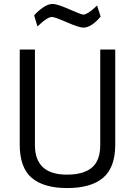

<svg xmlns="http://www.w3.org/2000/svg" viewBox="-20 -943 684 973"><path d="M157 -208Q157 -58 319 -58Q403 -58 445.5 -93.5Q488 -129 488 -208V-692H564V-210Q564 -94 502.5 -42Q441 10 321 10Q201 10 140.5 -42Q80 -94 80 -210V-692H157ZM402 -803Q381 -803 319 -830Q257 -857 244 -857Q222 -857 183 -821L170 -809L153 -865Q172 -887 198 -905Q224 -923 247 -923Q270 -923 331 -896Q392 -869 402 -869Q422 -869 460 -904L472 -915L490 -859Q443 -803 402 -803Z"/></svg>

Font: Titillium Web[RUS by Daymarius]
Style: Regular
Weight: 400
Designer: Cyrillization by Daymarius
Foundry: Cyrillization by Daymarius
Version: Version 1.002 September 11, 2018